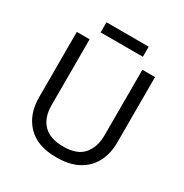

<svg xmlns="http://www.w3.org/2000/svg" viewBox="-195 -1007 1120 1169"><g transform="rotate(30 365.5 -422.5)"><path d="M640 -252Q640 -178 610 -118.5Q580 -59 518.5 -24.5Q457 10 362 10Q229 10 159.5 -62.5Q90 -135 90 -254V-714H180V-251Q180 -164 226.5 -116Q273 -68 367 -68Q464 -68 507.5 -119.5Q551 -171 551 -252V-714H640ZM514 -855V-784H217V-855Z"/></g></svg>

Font: Noto Sans Soyombo
Style: Regular
Weight: 400
Designer: Monotype Design Team
Foundry: Monotype Imaging Inc.
Version: Version 2.001; ttfautohint (v1.8.4.7-5d5b)